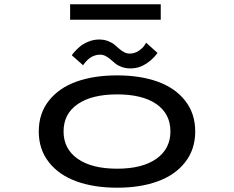

<svg xmlns="http://www.w3.org/2000/svg" viewBox="-20 -863 1090 894"><path d="M306.5 -843H728.5V-771H306.5ZM587.5 -544.5Q565.5 -544.5 547.2 -551Q529 -557.5 517.2 -567Q505.5 -576.5 495 -586Q484.5 -595.5 472 -602Q459.5 -608.5 445.5 -608.5Q431.5 -608.5 418.2 -603.5Q405 -598.5 396 -591.2Q387 -584 380.2 -576.5Q373.5 -569 370 -564L367 -559L314.5 -605.5Q316.5 -610 325.8 -620.5Q335 -631 350.5 -644.8Q366 -658.5 390.8 -668.8Q415.5 -679 441.5 -679Q464 -679 482 -672.2Q500 -665.5 512 -655.8Q524 -646 534.5 -636.5Q545 -627 557.5 -620.2Q570 -613.5 584 -613.5Q606.5 -613.5 625.5 -626.2Q644.5 -639 652.5 -651.5L660.5 -664L713.5 -616.5L710.5 -613Q707.5 -609 705.2 -606Q703 -603 697.8 -597.5Q692.5 -592 688 -587.8Q683.5 -583.5 676.5 -577.8Q669.5 -572 662.5 -567.5Q655.5 -563 646.8 -558.5Q638 -554 629 -551Q620 -548 609.2 -546.2Q598.5 -544.5 587.5 -544.5ZM525.5 11Q417.5 11 336 -18.5Q254.5 -48 207.5 -107.8Q160.5 -167.5 160.5 -251Q160.5 -335 207.8 -394.5Q255 -454 336.2 -483Q417.5 -512 525.5 -512Q633 -512 714.2 -482.8Q795.5 -453.5 842.2 -394Q889 -334.5 889 -251Q889 -167.5 842.2 -107.8Q795.5 -48 714.2 -18.5Q633 11 525.5 11ZM525.5 -77.5Q643 -77.5 708.2 -123.8Q773.5 -170 773.5 -251Q773.5 -333 708.5 -378.2Q643.5 -423.5 525.5 -423.5Q407.5 -423.5 341.8 -378.2Q276 -333 276 -251Q276 -169.5 341.8 -123.5Q407.5 -77.5 525.5 -77.5Z"/></svg>

Font: League Mono Extended
Style: Regular
Weight: 400
Width: 9
Designer: Tyler Finck
Foundry: The League of Moveable Type / Tyler Finck
Version: Version 2.210